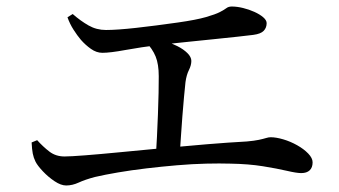

<svg xmlns="http://www.w3.org/2000/svg" viewBox="-20 -658 1040 589"><path d="M183 -89Q167 -89 147.5 -102Q128 -115 111.5 -132.5Q95 -150 89 -162Q83 -174 80.5 -187Q78 -200 77 -221L94 -228Q112 -208 131.5 -193Q151 -178 178 -178Q196 -178 241 -181.5Q286 -185 348 -191Q410 -197 479 -203.5Q548 -210 615 -215.5Q682 -221 737 -224Q760 -226 774 -229Q788 -232 796 -234.5Q804 -237 810 -237Q827 -237 849 -230.5Q871 -224 891.5 -212.5Q912 -201 925.5 -187Q939 -173 939 -160Q939 -144 930 -135.5Q921 -127 904 -127Q890 -127 860 -134Q830 -141 786.5 -148Q743 -155 687 -156Q655 -157 612.5 -156Q570 -155 523 -151Q476 -147 429.5 -141.5Q383 -136 342 -129Q301 -122 271 -115Q241 -107 221.5 -98Q202 -89 183 -89ZM458 -177Q460 -204 461.5 -238Q463 -272 464.5 -307Q466 -342 466.5 -373Q467 -404 467 -424Q467 -461 457.5 -484.5Q448 -508 426 -531L440 -547Q461 -541 483 -533.5Q505 -526 524 -516.5Q543 -507 555 -495Q567 -483 567 -471Q567 -458 559.5 -443Q552 -428 549 -406Q547 -388 544.5 -360.5Q542 -333 539.5 -301.5Q537 -270 535 -238.5Q533 -207 531 -179ZM294 -496Q276 -496 259 -508Q242 -520 228 -536Q217 -549 205.5 -567Q194 -585 187 -605L203 -615Q227 -594 251.5 -580Q276 -566 305 -566Q339 -566 397.5 -572.5Q456 -579 526 -589Q582 -597 611.5 -605.5Q641 -614 654.5 -621Q668 -628 674.5 -633Q681 -638 691 -638Q707 -638 725.5 -633.5Q744 -629 760.5 -621.5Q777 -614 787.5 -605Q798 -596 798 -587Q798 -573 789 -563.5Q780 -554 757 -551Q741 -549 709.5 -545.5Q678 -542 638 -538Q598 -534 555 -529.5Q512 -525 474 -521Q410 -513 364 -504.5Q318 -496 294 -496Z"/></svg>

Font: Noto Serif SC ExtraLight Medium
Style: Regular
Weight: 500
Version: Version 2.002-H1;hotconv 1.1.0;makeotfexe 2.6.0